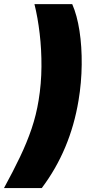

<svg xmlns="http://www.w3.org/2000/svg" viewBox="-68 -785 468 948"><path d="M-48.3 143.6Q-2.9 60.5 31 -10.5Q64.9 -81.5 87.9 -149.2Q110.8 -216.8 122.6 -289.1Q136.2 -371.6 136.7 -455.8Q137.2 -540 127.9 -618.9Q118.7 -697.8 102.1 -764.6H288.6Q312.5 -710.4 324.5 -632.6Q336.4 -554.7 335.4 -465.8Q334.5 -377 319.8 -289.1Q279.3 -43.9 138.2 143.6Z"/></svg>

Font: Inter Black
Style: Italic
Weight: 900
Italic angle: -9.39999°
Designer: Rasmus Andersson
Foundry: rsms
Version: Version 4.000;git-a52131595